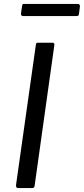

<svg xmlns="http://www.w3.org/2000/svg" viewBox="-20 -960 428 980"><path d="M248 -742Q260 -742 257 -727L157 -14Q156 -5 153 -2.5Q150 0 140 0H75Q66 0 63.5 -4.5Q61 -9 62 -17L163 -731Q164 -738 166 -740Q168 -742 174 -742ZM388 -928 383 -888Q382 -882 379 -880Q376 -878 368 -878H98Q92 -878 89 -882Q86 -886 87 -892L93 -931Q94 -936 95.5 -938Q97 -940 100 -940H380Q383 -940 386 -935.5Q389 -931 388 -928Z"/></svg>

Font: Libre Franklin
Style: Italic
Weight: 400
Italic angle: -8°
Designer: Pablo Impallari, Rodrigo Fuenzalida, Nhung Nguyen
Foundry: Impallari Type
Version: Version 3.000